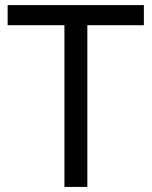

<svg xmlns="http://www.w3.org/2000/svg" viewBox="-20 -734 596 754"><path d="M323 0H233V-635H10V-714H545V-635H323Z"/></svg>

Font: Noto Sans Symbols 2
Style: Regular
Weight: 400
Designer: Monotype Design Team
Foundry: Monotype Imaging Inc.
Version: Version 2.008; ttfautohint (v1.8.4.7-5d5b)